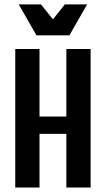

<svg xmlns="http://www.w3.org/2000/svg" viewBox="-20 -846 478 866"><path d="M48.8 -625H158.2V-320.3H279.3V-625H388.7V0H279.3V-242.2H158.2V0H48.8ZM64.5 -826.2H165L252 -716.8H185.5L272.5 -826.2H373L293 -686.5H144.5Z"/></svg>

Font: Sudo Var
Style: Regular
Weight: 400
Monospace: yes
Designer: Jens Kutilek
Foundry: Jens Kutilek
Version: Version 0.065;FEAKit 1.0